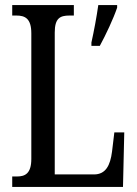

<svg xmlns="http://www.w3.org/2000/svg" viewBox="-20 -734 538 754"><path d="M28 0H463L468 -214H429L420 -139C413 -84 395 -49 349 -49H195V-606C195 -662 215 -673 253 -673H270V-714H28V-673H44C78 -673 103 -662 103 -603V-110C103 -52 78 -41 47 -41H28ZM339 -567V-554H372C395 -596 426 -662 440 -704V-714H366C359 -665 349 -612 339 -567Z"/></svg>

Font: Noto Serif Devanagari ExtraCondensed
Style: Regular
Weight: 400
Width: 2
Designer: Universal Thirst, Indian Type Foundry and the Monotype Design Team
Foundry: Monotype Imaging Inc.
Version: Version 2.004